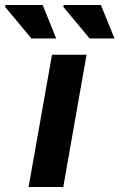

<svg xmlns="http://www.w3.org/2000/svg" viewBox="-89 -745 476 765"><path d="M268.1 -591.8 163.1 -717.8 165 -725.1H313L367.2 -591.8ZM36.1 -591.8 -68.8 -717.8 -66.9 -725.1H81.1L134.8 -591.8ZM24.9 0 118.2 -526.9H255.9L163.1 0Z"/></svg>

Font: Archivo Expanded SemiBold
Style: Italic
Weight: 600
Width: 7
Italic angle: -10°
Designer: Hector Gatti
Foundry: Omnibus-Type
Version: Version 2.001